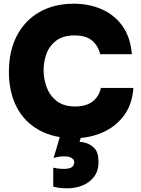

<svg xmlns="http://www.w3.org/2000/svg" viewBox="-20 -737 761 1035"><path d="M380 8Q270 8 191 -35.5Q112 -79 70 -159.5Q28 -240 28 -350Q28 -463 71.5 -545.5Q115 -628 193.5 -672.5Q272 -717 377 -717Q460 -717 528.5 -687Q597 -657 640 -597Q683 -537 691 -445H520Q508 -493 475 -519.5Q442 -546 383 -546Q320 -546 283 -518Q246 -490 230.5 -447Q215 -404 215 -358Q215 -312 231.5 -267Q248 -222 285.5 -192.5Q323 -163 386 -163Q424 -163 452 -174.5Q480 -186 498.5 -208.5Q517 -231 524 -263H699Q693 -173 647 -112.5Q601 -52 530.5 -22Q460 8 380 8ZM345 278Q316 278 298.5 275.5Q281 273 267 269V167Q296 173 317 173.5Q338 174 352 170.5Q366 167 373 158.5Q380 150 380 138Q380 128 374 121Q368 114 356.5 110Q345 106 330 106Q312 105 294 108.5Q276 112 269 115L318 -52H430L409 28Q415 28 421 28.5Q427 29 433 31Q465 38 488 61Q511 84 511 136Q511 185 486.5 216.5Q462 248 424 263Q386 278 345 278Z"/></svg>

Font: Onest Black
Style: Regular
Weight: 900
Designer: Dmitri Voloshin, Andrey Kudryavtsev
Foundry: Dmitri Voloshin, Andrey Kudryavtsev
Version: Version 1.000;gftools[0.9.33]